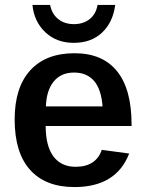

<svg xmlns="http://www.w3.org/2000/svg" viewBox="-20 -756 596 786"><path d="M167 -240.2Q167 -158.7 198.5 -116Q230 -73.2 289.6 -73.2Q332.5 -73.2 359.4 -91.6Q386.2 -109.9 396.5 -142.6L508.8 -127.4Q455.6 9.8 284.7 9.8Q166.5 9.8 103.3 -60.5Q40 -130.9 40 -267.1Q40 -397.9 103.8 -468Q167.5 -538.1 285.2 -538.1Q399.9 -538.1 459.2 -464.4Q518.6 -390.6 518.6 -247.1V-240.2ZM399.9 -320.3Q394.5 -390.6 365 -424.8Q335.4 -459 283.2 -459Q229.5 -459 199.7 -422.1Q169.9 -385.3 168 -320.3ZM281.7 -580.6Q211.4 -580.6 165.5 -624Q119.6 -667.5 112.8 -735.8H185.1Q192.4 -698.7 218.3 -678Q244.1 -657.2 282.7 -657.2Q320.8 -657.2 346.7 -677.5Q372.6 -697.8 379.4 -735.8H451.7Q442.4 -664.6 397.9 -622.6Q353.5 -580.6 281.7 -580.6Z"/></svg>

Font: Arimo SemiBold
Style: Regular
Weight: 600
Designer: Steve Matteson
Foundry: Monotype Imaging Inc.
Version: Version 1.33